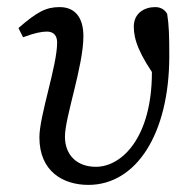

<svg xmlns="http://www.w3.org/2000/svg" viewBox="-20 -508 544 541"><path d="M229 13C364 13 457 -131 457 -350C457 -409 456 -438 451 -469C444 -481 433 -488 417 -488C387 -488 357 -471 357 -433C357 -397 371 -355 427 -278L431 -347L404 -382C407 -352 408 -330 408 -304C408 -123 325 -38 250 -38C197 -38 163 -71 163 -123C163 -178 215 -322 215 -406C215 -458 192 -488 148 -488C110 -488 85 -475 32 -429L45 -403C77 -415 97 -419 112 -419C131 -419 141 -408 141 -388C141 -323 91 -182 91 -121C91 -24 159 13 229 13Z"/></svg>

Font: Source Serif 4 Variable
Style: Italic
Weight: 400
Italic angle: -12°
Designer: Frank Grießhammer
Foundry: Adobe Systems Incorporated
Version: Version 4.004;hotconv 1.0.116;makeotfexe 2.5.65601